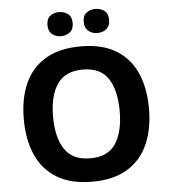

<svg xmlns="http://www.w3.org/2000/svg" viewBox="-61 -975 917 1039"><g transform="rotate(-5 398.0 -455.0)"><path d="M738 -358Q738 -247 701.5 -164.5Q665 -82 590 -36Q515 10 398 10Q282 10 206.5 -36Q131 -82 94.5 -165Q58 -248 58 -359Q58 -470 94.5 -552Q131 -634 206.5 -679.5Q282 -725 399 -725Q515 -725 590 -679.5Q665 -634 701.5 -551.5Q738 -469 738 -358ZM217 -358Q217 -246 260 -181.5Q303 -117 398 -117Q495 -117 537 -181.5Q579 -246 579 -358Q579 -471 537 -535Q495 -599 399 -599Q303 -599 260 -535Q217 -471 217 -358ZM230 -854Q230 -889 250 -904.5Q270 -920 298 -920Q326 -920 346.5 -904.5Q367 -889 367 -854Q367 -821 346.5 -805Q326 -789 298 -789Q270 -789 250 -805.5Q230 -822 230 -854ZM427 -854Q427 -889 447 -904.5Q467 -920 496 -920Q524 -920 544.5 -904.5Q565 -889 565 -854Q565 -821 544.5 -805Q524 -789 496 -789Q468 -789 447.5 -805.5Q427 -822 427 -854Z"/></g></svg>

Font: Noto Sans Sundanese
Style: Bold
Weight: 700
Version: Version 2.003